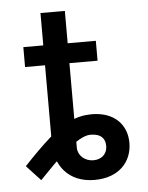

<svg xmlns="http://www.w3.org/2000/svg" viewBox="-51 -718 595 772"><g transform="rotate(-5 247.0 -332.0)"><path d="M141.3 -148.1C141.3 -62.1 193.9 11.4 300.1 11.4C399.5 11.4 452.1 -49.7 452.1 -125.4C452.1 -197.8 402.7 -252.8 310.7 -252.8C250 -252.8 198.2 -228 136.7 -174C105.8 -146.7 70 -111.5 29.1 -67.8L85.9 -6.4C162.3 -87 214.1 -133.9 251.4 -155.2C269.9 -165.8 285.5 -171.2 298.7 -171.2C343.8 -171.2 358 -148.1 358 -121.1C358 -85.6 332 -67.8 302.6 -67.8C266.7 -67.8 239.7 -93 239.7 -124.3V-676.1H141.3ZM60.7 -545.5V-465.2H353.3V-545.5Z"/></g></svg>

Font: Inter 465
Style: Regular
Weight: 400
Designer: Rasmus Andersson
Foundry: rsms
Version: Version 3.019;Glyphs 3.1.2 (3151)